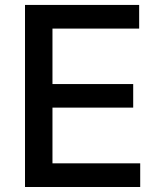

<svg xmlns="http://www.w3.org/2000/svg" viewBox="-20 -747 643 767"><path d="M79.9 0V-727.3H535.9V-632.8H189.6V-411.2H512.1V-317.1H189.6V-94.5H540.1V0Z"/></svg>

Font: Inter UI Medium
Style: Regular
Weight: 500
Designer: Rasmus Andersson
Foundry: rsms
Version: 3.2;8d6f07862